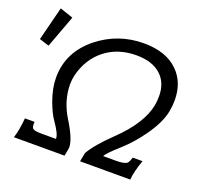

<svg xmlns="http://www.w3.org/2000/svg" viewBox="-117 -797 978 930"><g transform="rotate(20 372.5 -332.0)"><path d="M44 -664 112 -641 50 -474 0 -490ZM709 -374Q697 -314 645 -241Q603 -181 551 -134Q486 -76 482 -62H548Q593 -62 605 -74Q613 -84 619 -104H669Q646 -38 644 0H385Q394 -44 394 -46Q423 -97 500 -171Q614 -280 633 -380Q637 -403 637 -427Q637 -497 592.5 -536.5Q548 -576 467 -576Q372 -576 305.5 -523.5Q239 -471 217 -380Q212 -357 212 -335Q212 -250 261 -171Q312 -89 313 -46Q314 -45 305 0H44Q58 -42 63 -104H113Q110 -78 118.5 -70Q127 -62 166 -62H238Q241 -83 203 -138Q180 -169 159 -227Q137 -289 137 -342Q137 -473 246 -561Q349 -643 482 -643Q596 -643 658 -582Q715 -526 715 -434Q715 -406 709 -374Z"/></g></svg>

Font: GFS Neohellenic Rg
Style: Italic
Weight: 400
Italic angle: -12°
Designer: Takis Katsoulidis and George D. Matthiopoulos
Foundry: Takis Katsoulidis and George D. Matthiopoulos
Version: Version 1.0